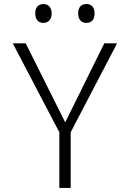

<svg xmlns="http://www.w3.org/2000/svg" viewBox="-20 -928 640 948"><path d="M273 -275 43 -714H107L302 -324L495 -714H558L329 -275V0H273ZM154 -862Q154 -884 164.5 -896Q175 -908 194 -908Q213 -908 224 -896Q235 -884 235 -862Q235 -840 224 -827.5Q213 -815 194 -815Q175 -815 164.5 -827.5Q154 -840 154 -862ZM366 -862Q366 -884 376.5 -896Q387 -908 407 -908Q426 -908 436.5 -896Q447 -884 447 -862Q447 -840 436.5 -827.5Q426 -815 407 -815Q387 -815 376.5 -827.5Q366 -840 366 -862Z"/></svg>

Font: Noto Sans Mono UI Light
Style: Regular
Weight: 300
Monospace: yes
Designer: Monotype Design team
Foundry: Monotype Imaging Inc.
Version: Version 1.000